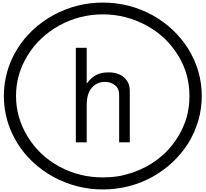

<svg xmlns="http://www.w3.org/2000/svg" viewBox="-20 -1097 1585 1480"><path d="M898.4 -363.3Q898.4 -418.9 863.3 -442.4Q831.1 -465.8 789.1 -465.8Q726.6 -465.8 685.5 -418Q648.4 -371.1 648.4 -289.1V0H564.5V-728.5H648.4V-452.1Q682.6 -500 722.7 -519.5Q761.7 -539.1 816.4 -539.1Q891.6 -539.1 935.5 -501Q980.5 -461.9 980.5 -396.5V0H898.4ZM103.5 -357.4Q103.5 -189.5 194.3 -42Q284.2 103.5 436.5 186.5Q590.8 270.5 772.5 270.5Q834 270.5 890.6 261.7Q935.5 254.9 1002 233.4Q1054.7 214.8 1109.4 186.5Q1263.7 101.6 1351.6 -42Q1394.5 -111.3 1418.9 -193.4Q1440.4 -270.5 1440.4 -357.4Q1440.4 -529.3 1351.6 -671.9Q1261.7 -817.4 1109.4 -900.4Q951.2 -986.3 772.5 -986.3Q594.7 -986.3 436.5 -900.4Q359.4 -857.4 299.8 -800.8Q239.3 -745.1 194.3 -671.9Q103.5 -526.4 103.5 -357.4ZM9.8 -357.4Q9.8 -455.1 36.1 -545.9Q61.5 -636.7 113.3 -719.7Q213.9 -881.8 391.6 -980.5Q570.3 -1077.1 773.4 -1077.1Q975.6 -1077.1 1154.3 -980.5Q1328.1 -883.8 1431.6 -719.7Q1535.2 -550.8 1535.2 -357.4Q1535.2 -258.8 1508.8 -168Q1480.5 -72.3 1431.6 5.9Q1328.1 169.9 1154.3 266.6Q1072.3 312.5 971.7 338.9Q872.1 363.3 773.4 363.3Q570.3 363.3 391.6 266.6Q213.9 168 113.3 5.9Q9.8 -163.1 9.8 -357.4Z"/></svg>

Font: Circled
Style: Regular
Weight: 400
Version: Version 002.000